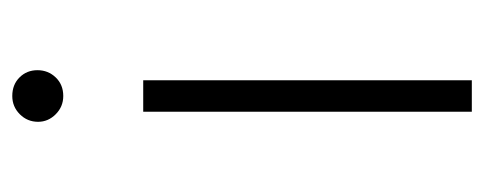

<svg xmlns="http://www.w3.org/2000/svg" viewBox="-252 -518 770 305"><g transform="rotate(-90 132.5 -365.0)"><path d="M108 0V-522H158V0ZM133 -649Q116 -649 104 -661Q92 -673 92 -689Q92 -706 104 -718Q116 -730 133 -730Q151 -730 162.5 -718.5Q174 -707 174 -690Q174 -673 162.5 -661Q151 -649 133 -649Z"/></g></svg>

Font: Modern
Style: Regular
Weight: 300
Designer: Julieta Ulanovsky
Foundry: Julieta Ulanovsky
Version: Version 8.000